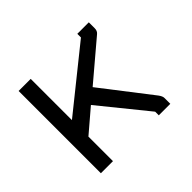

<svg xmlns="http://www.w3.org/2000/svg" viewBox="-108 -617 708 708"><g transform="rotate(-45 246.0 -263.5)"><path d="M120 -177V-49H57V-478H120V-263L359 -455V-474H419V-443Q419 -429.5 410 -422L260 -295L410 -101Q419 -88.5 419 -80V-49H359V-68L209 -253Z"/></g></svg>

Font: IBM 3270 Semi-Condensed
Style: Condensed
Weight: 400
Monospace: yes
Version: Version 2.3.1